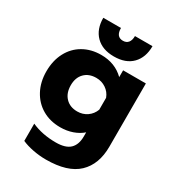

<svg xmlns="http://www.w3.org/2000/svg" viewBox="-217 -822 1069 1176"><g transform="rotate(30 317.5 -234.0)"><path d="M163 -698H288Q288 -636 337 -636Q361 -636 374 -652Q387 -668 387 -698H511Q511 -618 465.5 -571.5Q420 -525 337 -525Q255 -525 209 -571.5Q163 -618 163 -698ZM121 197V75Q196 109 292 109Q361 109 392 79Q423 49 423 -9V-38Q395 -13 355 1Q315 15 269 15Q197 15 142 -17Q87 -49 56 -107Q25 -165 25 -240Q25 -316 55.5 -374Q86 -432 141 -463.5Q196 -495 267 -495Q365 -495 429 -432V-480H590V-33Q590 92 517.5 161Q445 230 292 230Q246 230 200 221Q154 212 121 197ZM423 -198V-282Q410 -317 379.5 -337.5Q349 -358 311 -358Q259 -358 228 -326.5Q197 -295 197 -241Q197 -186 228 -153.5Q259 -121 311 -121Q350 -121 380 -142Q410 -163 423 -198Z"/></g></svg>

Font: Readiness
Style: Bold
Weight: 700
Designer: Katatrad Team
Foundry: CadsonDemak
Version: Version 1.00;January 16, 2020;FontCreator 12.0.0.2550 64-bit